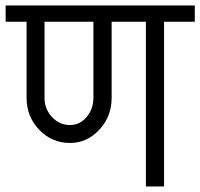

<svg xmlns="http://www.w3.org/2000/svg" viewBox="-33 -670 720 690"><path d="M218.8 -220.7Q253.9 -220.7 278.3 -249.5Q302.7 -278.3 302.7 -318.4V-591.8H127V-318.4Q127 -278.3 153.8 -249.5Q180.7 -220.7 218.8 -220.7ZM218.8 -156.2Q153.3 -156.2 107.9 -203.6Q62.5 -251 62.5 -318.4V-591.8H-12.7V-650.4H667V-591.8H556.6V0H491.2V-591.8H368.2V-318.4Q368.2 -251 323.7 -203.6Q279.3 -156.2 218.8 -156.2Z"/></svg>

Font: Lohit Devanagari
Style: Regular
Weight: 400
Version: 2.95.4